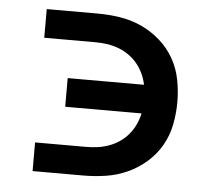

<svg xmlns="http://www.w3.org/2000/svg" viewBox="-43 -567 686 614"><g transform="rotate(5 300.0 -260.0)"><path d="M83 0V-92H246Q265 -92 283.5 -94.5Q302 -97 320 -103.5Q338 -110 354 -121Q370 -132 382 -146.5Q394 -161 402 -178Q410 -195 414 -214H169V-306H414Q410 -325 402 -342Q394 -359 382 -373.5Q370 -388 354 -399Q338 -410 320 -416.5Q302 -423 283.5 -425.5Q265 -428 246 -428H83V-520H246Q282 -520 318 -514.5Q354 -509 387 -494Q420 -479 447.5 -455Q475 -431 493 -399.5Q511 -368 518 -332Q525 -296 525 -260Q525 -224 518 -188Q511 -152 493 -120.5Q475 -89 447.5 -65Q420 -41 387 -26Q354 -11 318 -5.5Q282 0 246 0Z"/></g></svg>

Font: Iosevka Custom SmBdEx
Style: Regular
Weight: 600
Width: 7
Monospace: yes
Designer: Belleve Invis
Foundry: Belleve Invis
Version: Version 11.2.4; ttfautohint (v1.8.4)